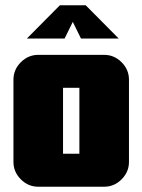

<svg xmlns="http://www.w3.org/2000/svg" viewBox="-20 -708 540 728"><path d="M82 -562 207 -688H305L430 -562H287L256 -625L225 -562ZM281 -125V-375H219V-125ZM469 -406V-94Q469 -56 441 -28Q413 0 375 0H125Q87 0 59 -28Q31 -56 31 -94V-406Q31 -444 59 -472Q87 -500 125 -500H375Q413 -500 441 -472Q469 -444 469 -406Z"/></svg>

Font: CostaRica
Style: Normal
Weight: 900
Version: Version 1.3